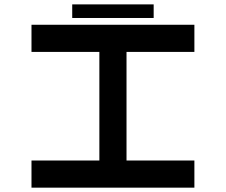

<svg xmlns="http://www.w3.org/2000/svg" viewBox="-20 -864 1040 884"><path d="M125 0V-125H437.5V-625H125V-750H875V-625H562.5V-125H875V0ZM687.5 -781.2H312.5V-843.8H687.5Z"/></svg>

Font: Xanmono
Style: Regular
Weight: 400
Designer: GGBotNet
Foundry: GGBotNet
Version: 1.00